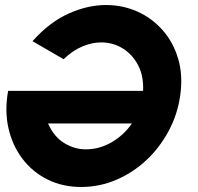

<svg xmlns="http://www.w3.org/2000/svg" viewBox="-20 -732 789 765"><path d="M303 13Q229 13 169 -17Q109 -47 69 -100Q29 -153 13.5 -222.2Q-2 -291.5 12.5 -370H550Q553 -428 530.8 -471.2Q508.5 -514.5 469.5 -538.8Q430.5 -563 383 -563Q346.5 -563 307.8 -546.8Q269 -530.5 233.5 -496L109.5 -568Q177.5 -644 253.5 -678Q329.5 -712 402 -712Q469 -712 527.2 -686Q585.5 -660 628 -611.8Q670.5 -563.5 690 -497.5Q709.5 -431.5 698 -351Q687.5 -276.5 652.2 -210.5Q617 -144.5 563.5 -94.2Q510 -44 443.2 -15.5Q376.5 13 303 13ZM322 -137Q376 -137 424.8 -165.2Q473.5 -193.5 505.5 -240H171.5Q195 -187 235.8 -162Q276.5 -137 322 -137Z"/></svg>

Font: Urbanist Black
Style: Italic
Weight: 900
Italic angle: -8°
Designer: Corey Hu
Foundry: Corey Hu
Version: Version 1.330; ttfautohint (v1.8.4.7-5d5b)